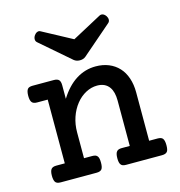

<svg xmlns="http://www.w3.org/2000/svg" viewBox="-102 -771 805 861"><g transform="rotate(-15 300.0 -340.0)"><path d="M436 -677.2Q440.4 -679.7 445.3 -679.7Q457 -679.7 466.3 -666.5Q471.7 -658.2 471.7 -649.4Q471.7 -639.6 463.4 -633.3L326.7 -515.1Q315.9 -506.3 299.8 -506.3Q284.2 -506.3 272.9 -515.1L136.2 -633.3Q127.9 -639.6 127.9 -649.4Q127.9 -659.2 134.3 -668Q139.6 -675.8 147.5 -678.7Q150.9 -680.2 154.3 -680.2Q159.2 -680.2 163.6 -677.2L299.8 -604ZM114.3 -373.5H64.9Q48.3 -373.5 41.5 -381.8Q34.2 -390.6 34.2 -412.1Q34.2 -434.1 41.5 -443.4Q47.9 -451.2 64.9 -451.2H163.1Q179.7 -451.2 186.8 -443.8Q193.8 -436.5 193.8 -418.9V-356Q226.6 -408.7 268.6 -435.3Q310.5 -461.9 359.9 -461.9Q393.1 -461.9 420.2 -450.9Q447.3 -439.9 466.8 -418.9Q485.8 -398.4 495.8 -368.7Q505.9 -338.9 505.9 -302.7V-77.6H544.9Q562 -77.6 568.4 -69.8Q575.7 -61 575.7 -38.6Q575.7 -17.1 569.8 -9.3Q563 0 544.9 0H378.4Q368.7 0 362.5 -2.4Q356.4 -4.9 353 -10.7Q347.7 -19 347.7 -38.6Q347.7 -62 356 -70.3Q362.8 -77.6 378.4 -77.6H416V-288.1Q416 -328.6 400.4 -350.6Q381.8 -377 344.2 -377Q316.9 -377 291.3 -363.3Q265.6 -349.6 246.1 -325.2Q226.1 -300.3 214.8 -267.3Q203.6 -234.4 203.6 -197.3V-77.6H241.2Q250.5 -77.6 256.6 -75.4Q262.7 -73.2 266.1 -67.9Q272 -60.1 272 -38.6Q272 -17.1 265.6 -8.8Q258.8 0 241.2 0H74.7Q55.7 0 49.8 -9.8Q43.9 -19.5 43.9 -38.6Q43.9 -59.6 50.8 -68.8Q57.6 -77.6 74.7 -77.6H114.3Z"/></g></svg>

Font: Courier Prime Medium
Style: Regular
Weight: 500
Designer: Alan Dague-Greene
Foundry: Quote-Unquote Apps
Version: Version 1.202